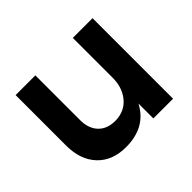

<svg xmlns="http://www.w3.org/2000/svg" viewBox="-123 -716 902 902"><g transform="rotate(-45 328.0 -265.0)"><path d="M444 -535H575V0H444V-99Q390 5 258 5Q168 5 116 -50Q64 -105 64 -200V-535H195V-238Q195 -182 225.5 -150Q256 -118 310 -118Q372 -119 408 -162Q444 -205 444 -271Z"/></g></svg>

Font: Montserrat arm Medium
Style: Regular
Weight: 500
Designer: Julieta Ulanovsky
Foundry: Julieta Ulanovsky
Version: Version 6.000;PS 006.000;hotconv 1.0.88;makeotf.lib2.5.64775